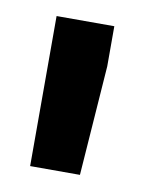

<svg xmlns="http://www.w3.org/2000/svg" viewBox="-45 -785 253 339"><g transform="rotate(10 81.0 -615.5)"><path d="M134.3 -750H30.8V-481H120.1L134.3 -678.2Z"/></g></svg>

Font: Roboto
Style: Bold
Weight: 700
Designer: Google
Version: Version 2.137; 2017